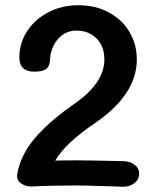

<svg xmlns="http://www.w3.org/2000/svg" viewBox="-20 -722 598 734"><path d="M512 -58Q512 -36 494 -22Q476 -8 450 -8Q439 -8 395 -10Q302 -13 275 -13Q172 -13 101 -9Q75 -9 58.5 -22.5Q42 -36 46 -57Q58 -128 113 -193.5Q168 -259 274 -332Q379 -408 379 -495Q379 -544 349.5 -574.5Q320 -605 272 -605Q229 -605 201 -572Q173 -539 171 -492Q170 -468 156 -458Q142 -448 111 -448Q54 -448 54 -503Q54 -557 83.5 -602.5Q113 -648 164.5 -675Q216 -702 280 -702Q344 -702 395 -675Q446 -648 474.5 -600.5Q503 -553 503 -494Q503 -361 344 -252Q230 -175 191 -108Q221 -109 275 -109Q324 -109 450 -106Q476 -106 494 -92.5Q512 -79 512 -58Z"/></svg>

Font: Mali SemiBold
Style: Regular
Weight: 600
Designer: Kitiyaporn Chalermlarp | Katatrad Aksorn Co.,Ltd.
Foundry: Cadson Demak Co.,Ltd.
Version: Version 1.000; ttfautohint (v1.6)